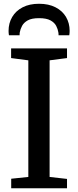

<svg xmlns="http://www.w3.org/2000/svg" viewBox="-20 -1000 415 1020"><path d="M130.5 -60V-679.5L39 -691.5V-743H336V-691.5L243.5 -679.5V-60L336 -49.5V0H39.5V-50.5ZM187.5 -980Q238.5 -980 275 -961.2Q311.5 -942.5 330.8 -909.8Q350 -877 350 -836Q350 -830.5 349.5 -824.5Q349 -818.5 348 -812.5H291Q291 -815 291 -819.2Q291 -823.5 290 -828Q287.5 -845 278.5 -862.5Q269.5 -880 248 -891.8Q226.5 -903.5 187.5 -903.5Q148.5 -903.5 127.5 -891.8Q106.5 -880 97.2 -862.5Q88 -845 85 -828Q84.5 -823.5 84.2 -819.2Q84 -815 84 -812.5H27.5Q26.5 -818.5 26 -824.5Q25.5 -830.5 25.5 -836Q25.5 -877 44.8 -909.8Q64 -942.5 100.2 -961.2Q136.5 -980 187.5 -980Z"/></svg>

Font: Merriweather 20pt Medium
Style: Regular
Weight: 500
Version: Version 2.100